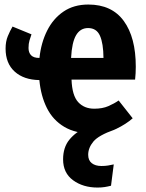

<svg xmlns="http://www.w3.org/2000/svg" viewBox="-20 -583 655 863"><path d="M5.1 -364.6Q5.1 -396.4 15.1 -420.5Q25.1 -444.6 36.4 -463.6L121.5 -428.7Q116.9 -415.9 112.6 -401.3Q108.2 -386.7 108.2 -367.2Q108.2 -346.7 119.7 -334.6Q131.3 -322.6 156.4 -322.6H157.4Q164.6 -390.8 191.8 -445.1Q219 -499.5 265.4 -531Q311.8 -562.6 376.9 -562.6Q482.6 -562.6 536.4 -488.7Q590.3 -414.9 590.3 -283.1Q590.3 -269.2 589.5 -253.3Q588.7 -237.4 587.2 -225.1H301.5Q304.1 -153.8 331.3 -124.1Q358.5 -94.4 403.6 -94.4Q440.5 -94.4 466.9 -105.9Q493.3 -117.4 513.3 -131.3L576.4 -51.3Q546.7 -25.1 502.6 -3.8Q458.5 17.4 397.4 17.4Q320 17.4 269 -12.8Q217.9 -43.1 190.8 -97.4Q163.6 -151.8 156.9 -223.1Q87.2 -224.1 46.2 -261Q5.1 -297.9 5.1 -364.6ZM375.9 -456.9Q341 -456.9 322.1 -424.9Q303.1 -392.8 299.5 -322.6H445.1Q444.6 -388.2 429.2 -422.6Q413.8 -456.9 375.9 -456.9ZM476.4 -52.8 494.4 0Q423.1 25.1 399.7 53.3Q376.4 81.5 376.4 112.8Q376.4 137.9 392.6 150.5Q408.7 163.1 435.9 163.1Q452.3 163.1 465.4 161Q478.5 159 491.3 155.9L479 251.8Q465.1 255.4 450.8 257.7Q436.4 260 418.5 260Q353.3 260 308.5 227.2Q263.6 194.4 263.6 133.3Q263.6 79.5 291.8 44.9Q320 10.3 368.5 -12.3Q416.9 -34.9 476.4 -52.8Z"/></svg>

Font: FiraCode Nerd Font Mono
Style: Bold
Weight: 700
Monospace: yes
Designer: Carrois Corporate, Edenspiekermann AG, Nikita Prokopov
Foundry: Carrois Corporate, Edenspiekermann AG, Nikita Prokopov
Version: Version 6.002;Nerd Fonts 3.3.0